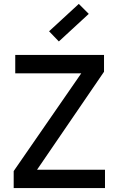

<svg xmlns="http://www.w3.org/2000/svg" viewBox="-20 -962 597 982"><path d="M415 -615V-587H58V-681H512V-595L149 -64L146 -94H517V0H50V-87ZM281 -750 231 -802 383 -942 434 -891Z"/></svg>

Font: Gabarito
Style: Regular
Weight: 400
Designer: Leandro Assis / Alvaro Franca / Felipe Casaprima
Foundry: Naipe Foundry
Version: Version 1.000